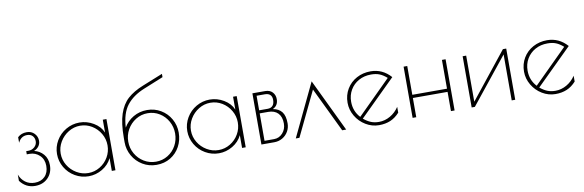

<svg xmlns="http://www.w3.org/2000/svg" viewBox="-52 -1199 5052 1662"><g transform="rotate(-10 2473.5 -368.0)"><path d="M20 -55V-110Q36 -67 70.5 -41Q105 -15 154 -15Q209 -15 242.5 -49Q276 -83 276 -142Q276 -199 239.5 -234Q203 -269 151 -269H127V-297H147Q178 -297 200.5 -317.5Q223 -338 223 -368Q223 -396 206 -414.5Q189 -433 158 -433Q104 -433 79 -379V-428Q111 -458 159 -458Q200 -458 226 -431Q252 -404 252 -367Q252 -339 236 -318Q220 -297 194 -287Q243 -276 275.5 -238.5Q308 -201 308 -142Q308 -74 264.5 -30.5Q221 13 152 13Q71 13 20 -55Z M385 -225Q385 -288 417 -342.5Q449 -397 504 -429Q559 -461 623 -461Q688 -461 746 -426.5Q804 -392 827 -337V-450H859V0H827V-112Q800 -56 743.5 -22.5Q687 11 623 11Q559 11 504 -21Q449 -53 417 -107.5Q385 -162 385 -225ZM829 -225Q829 -280 801 -328Q773 -376 726 -404.5Q679 -433 624 -433Q569 -433 521.5 -404Q474 -375 445.5 -327Q417 -279 417 -224Q417 -169 445.5 -121.5Q474 -74 522 -45.5Q570 -17 625 -17Q680 -17 727 -45.5Q774 -74 801.5 -121.5Q829 -169 829 -225Z M1455 -227Q1455 -160 1425 -104.5Q1395 -49 1341.5 -16.5Q1288 16 1219 16Q1152 16 1097 -17Q1042 -50 1010.5 -105.5Q979 -161 979 -225V-264Q979 -391 1005.5 -471.5Q1032 -552 1084 -599Q1136 -646 1221 -680L1400 -752V-723L1228 -653Q1126 -612 1072 -542.5Q1018 -473 1011 -348Q1042 -402 1096.5 -434Q1151 -466 1218 -466Q1284 -466 1338.5 -433.5Q1393 -401 1424 -346Q1455 -291 1455 -227ZM1423 -225Q1423 -282 1396 -331Q1369 -380 1322 -409Q1275 -438 1218 -438Q1161 -438 1113.5 -408.5Q1066 -379 1038.5 -330Q1011 -281 1011 -224Q1011 -167 1038.5 -118.5Q1066 -70 1113.5 -41Q1161 -12 1219 -12Q1276 -12 1323 -41Q1370 -70 1396.5 -118.5Q1423 -167 1423 -225Z M1530 -225Q1530 -288 1562 -342.5Q1594 -397 1649 -429Q1704 -461 1768 -461Q1833 -461 1891 -426.5Q1949 -392 1972 -337V-450H2004V0H1972V-112Q1945 -56 1888.5 -22.5Q1832 11 1768 11Q1704 11 1649 -21Q1594 -53 1562 -107.5Q1530 -162 1530 -225ZM1974 -225Q1974 -280 1946 -328Q1918 -376 1871 -404.5Q1824 -433 1769 -433Q1714 -433 1666.5 -404Q1619 -375 1590.5 -327Q1562 -279 1562 -224Q1562 -169 1590.5 -121.5Q1619 -74 1667 -45.5Q1715 -17 1770 -17Q1825 -17 1872 -45.5Q1919 -74 1946.5 -121.5Q1974 -169 1974 -225Z M2142 -450H2254Q2295 -450 2318 -425.5Q2341 -401 2341 -364Q2341 -307 2292 -285Q2345 -276 2371 -242Q2397 -208 2397 -142Q2397 -103 2378.5 -70.5Q2360 -38 2327.5 -19Q2295 0 2256 0H2142ZM2249 -295Q2278 -295 2293.5 -312.5Q2309 -330 2309 -364Q2309 -393 2293 -408Q2277 -423 2247 -423H2174V-295ZM2258 -27Q2303 -27 2334 -61.5Q2365 -96 2365 -146Q2365 -205 2334.5 -236.5Q2304 -268 2248 -268H2174V-27Z M2852 0 2664 -391 2476 0H2444L2665 -463L2887 0Z M3356 -117V-66Q3319 -25 3275 -6.5Q3231 12 3175 12Q3113 12 3058.5 -21Q3004 -54 2971.5 -109Q2939 -164 2939 -226Q2939 -293 2971 -346.5Q3003 -400 3058.5 -430Q3114 -460 3182 -460Q3286 -460 3359 -378L3045 -68Q3078 -41 3109 -28.5Q3140 -16 3179 -16Q3231 -16 3278 -43Q3325 -70 3356 -117ZM3026 -87 3319 -378Q3286 -407 3255 -419.5Q3224 -432 3181 -432Q3120 -432 3072.5 -405.5Q3025 -379 2998 -333Q2971 -287 2971 -229Q2971 -146 3026 -87Z M3471 -450H3503V-197H3808V-450H3840V0H3808V-169H3503V0H3471Z M3990 -450H4021V-45L4344 -450H4373V0H4342V-404L4018 0H3990Z M4907 -117V-66Q4870 -25 4826 -6.5Q4782 12 4726 12Q4664 12 4609.5 -21Q4555 -54 4522.5 -109Q4490 -164 4490 -226Q4490 -293 4522 -346.5Q4554 -400 4609.5 -430Q4665 -460 4733 -460Q4837 -460 4910 -378L4596 -68Q4629 -41 4660 -28.5Q4691 -16 4730 -16Q4782 -16 4829 -43Q4876 -70 4907 -117ZM4577 -87 4870 -378Q4837 -407 4806 -419.5Q4775 -432 4732 -432Q4671 -432 4623.5 -405.5Q4576 -379 4549 -333Q4522 -287 4522 -229Q4522 -146 4577 -87Z"/></g></svg>

Font: Poiret One
Style: Regular
Weight: 400
Designer: Denis Masharov (denis.masharov@gmail.com), Cyreal (Charset Expansion)
Foundry: Denis Masharov
Version: Version 1.101